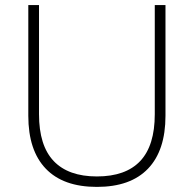

<svg xmlns="http://www.w3.org/2000/svg" viewBox="-20 -725 760 753"><path d="M360 8Q228 8 159.5 -63.5Q91 -135 91 -271V-705H133V-277Q133 -154 190.5 -93.5Q248 -33 360 -33Q473 -33 530 -93.5Q587 -154 587 -277V-705H629V-271Q629 -135 560.5 -63.5Q492 8 360 8Z"/></svg>

Font: Nunito Sans 12pt ExtraLight
Style: Regular
Weight: 200
Designer: Vernon Adams
Foundry: Vernon Adams
Version: Version 3.101;gftools[0.9.27]